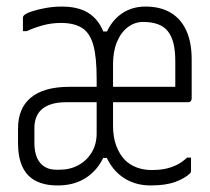

<svg xmlns="http://www.w3.org/2000/svg" viewBox="-20 -556 640 586"><path d="M169 -536Q208 -536 235.5 -524Q263 -512 281 -486.5Q299 -461 307 -418L283 -460H319L292 -418Q306 -476 340.5 -506Q375 -536 424 -536Q469 -536 500.5 -517.5Q532 -499 548.5 -463Q565 -427 565 -375Q565 -345 565 -315Q565 -285 565 -255Q565 -252 563.5 -249.5Q562 -247 560 -245.5Q558 -244 554 -244Q525 -244 496 -244Q467 -244 438 -244Q409 -244 380 -244Q351 -244 322 -244L302 -239V-291Q329 -291 355.5 -291Q382 -291 408.5 -291Q435 -291 461.5 -291Q488 -291 515 -291Q515 -304 515 -317Q515 -330 515 -343Q515 -356 515 -369Q515 -401 509.5 -423.5Q504 -446 492 -461Q481 -475 462 -482Q443 -489 417 -489Q391 -489 370 -473Q349 -457 337 -428Q325 -399 325 -360V-172Q325 -138 334.5 -112Q344 -86 361 -68Q376 -53 397 -45Q418 -37 444 -37Q465 -37 483 -40.5Q501 -44 518 -52Q535 -60 551 -75H563Q563 -65 563 -55Q563 -45 563 -35Q563 -33 562.5 -31Q562 -29 560 -27Q545 -12 515.5 -1Q486 10 440 10Q399 10 367 -7.5Q335 -25 315 -57.5Q295 -90 288 -134L314 -74H284L312 -134Q306 -89 285.5 -57Q265 -25 232.5 -7.5Q200 10 156 10Q116 10 89 -4Q62 -18 48.5 -47Q35 -76 35 -119V-163Q35 -194 44.5 -217.5Q54 -241 73.5 -257.5Q93 -274 122.5 -282.5Q152 -291 192 -291Q211 -291 227.5 -291Q244 -291 258 -291Q272 -291 282 -291H295V-244Q283 -244 267.5 -244Q252 -244 231 -244Q210 -244 182 -244Q154 -244 135 -237.5Q116 -231 105 -220Q94 -209 89.5 -195Q85 -181 85 -165V-120Q85 -80 102.5 -59Q120 -38 152 -38H162Q194 -38 219.5 -52Q245 -66 260 -91Q275 -116 275 -149V-316Q275 -383 264.5 -419.5Q254 -456 230 -471Q206 -486 166 -486Q137 -486 110 -478.5Q83 -471 62 -461H50Q50 -471 50 -481Q50 -491 50 -501Q50 -504 51 -506Q52 -508 53 -509Q59 -515 76.5 -521Q94 -527 119 -531.5Q144 -536 169 -536Z"/></svg>

Font: Recursive Monospace Light
Style: Regular
Weight: 300
Version: Version 1.047